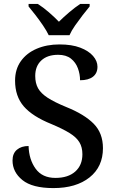

<svg xmlns="http://www.w3.org/2000/svg" viewBox="-20 -951 594 981"><path d="M253 10Q145 10 94.5 -31Q44 -72 44 -131Q44 -167 66.5 -186Q89 -205 126 -205Q128 -136 162 -89Q196 -42 263 -42Q328 -42 364.5 -74.5Q401 -107 401 -163Q401 -199 385.5 -224.5Q370 -250 335 -271.5Q300 -293 243 -317Q146 -356 101.5 -407.5Q57 -459 57 -539Q57 -597 86.5 -638.5Q116 -680 167.5 -702Q219 -724 284 -724Q347 -724 390 -707.5Q433 -691 455.5 -665Q478 -639 478 -610Q478 -577 455 -559Q432 -541 389 -541Q389 -572 378 -602Q367 -632 342.5 -651.5Q318 -671 277 -671Q222 -671 191 -642Q160 -613 160 -563Q160 -526 174.5 -500Q189 -474 223.5 -451.5Q258 -429 319 -404Q411 -367 458.5 -319Q506 -271 506 -194Q506 -99 437.5 -44.5Q369 10 253 10ZM229 -771Q218 -794 200 -820.5Q182 -847 162 -873Q142 -899 126 -918V-931H173Q200 -914 229.5 -888.5Q259 -863 281 -840Q304 -863 334 -888.5Q364 -914 390 -931H438V-918Q422 -899 402 -873Q382 -847 363.5 -820.5Q345 -794 335 -771Z"/></svg>

Font: Noto Serif Sinhala Medium
Style: Regular
Weight: 500
Designer: Jelle Bosma - Monotype Design Team
Foundry: Monotype Imaging Inc.
Version: Version 2.007; ttfautohint (v1.8.4.7-5d5b)